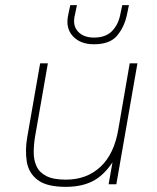

<svg xmlns="http://www.w3.org/2000/svg" viewBox="-20 -716 610 746"><path d="M236 10Q161 10 126 -17Q91 -44 84 -88.5Q77 -133 86 -184L136 -470H166L116 -184Q111 -153 111 -123.5Q111 -94 122 -70Q133 -46 160 -32Q187 -18 236 -18Q317 -18 370.5 -68Q424 -118 440 -215L484 -470H514L432 0H402L417 -85Q382 -33 339 -11.5Q296 10 236 10ZM345 -544Q292 -544 263 -575.5Q234 -607 245 -658L253 -696H279L271 -658Q261 -618 282.5 -594Q304 -570 345 -570Q390 -570 414.5 -594.5Q439 -619 447 -658L455 -696H481L473 -658Q463 -611 435 -577.5Q407 -544 345 -544Z"/></svg>

Font: Gantari Thin
Style: Italic
Weight: 100
Italic angle: -10°
Designer: Anugrah Pasau
Foundry: Lafontype
Version: Version 1.000; ttfautohint (v1.8.4.7-5d5b)